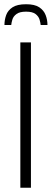

<svg xmlns="http://www.w3.org/2000/svg" viewBox="-20 -886 244 906"><path d="M76 0V-686H126V0ZM1 -768Q1 -792 9 -814.5Q17 -837 39 -851.5Q61 -866 103 -866Q144 -866 165.5 -851.5Q187 -837 195.5 -814.5Q204 -792 204 -768H172Q171 -779 166.5 -794Q162 -809 147.5 -820Q133 -831 103 -831Q73 -831 58 -820Q43 -809 38.5 -794Q34 -779 33 -768Z"/></svg>

Font: Archivo Condensed Thin
Style: Regular
Weight: 250
Width: 3
Designer: Hector Gatti
Foundry: Omnibus-Type
Version: Version 2.001